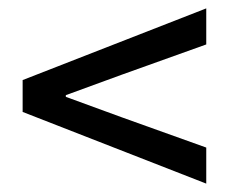

<svg xmlns="http://www.w3.org/2000/svg" viewBox="-20 -561 546 458"><path d="M472 -123 34 -294V-370L472 -541V-455L271 -383L137 -334V-330L271 -281L472 -209Z"/></svg>

Font: Assistant ExtraLight SemiBold
Style: Regular
Weight: 600
Version: Version 3.000